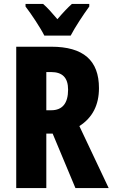

<svg xmlns="http://www.w3.org/2000/svg" viewBox="-20 -950 569 970"><path d="M204 -770H337C358 -811 403 -879 431 -917V-930H343C321 -910 299 -887 270 -853C243 -885 219 -912 198 -930H109V-917C137 -881 186 -807 204 -770ZM239 -714H62V0H214V-275H246L361 0H529L381 -313C448 -356 480 -420 480 -505C480 -645 401 -714 239 -714ZM238 -586C296 -586 324 -557 324 -497C324 -428 295 -393 239 -393H214V-586Z"/></svg>

Font: Noto Sans Devanagari ExtraCondensed ExtraBold
Style: Regular
Weight: 800
Width: 2
Designer: Jelle Bosma - Monotype Design Team
Foundry: Monotype Imaging Inc.
Version: Version 2.004